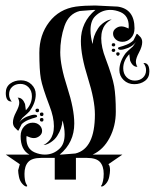

<svg xmlns="http://www.w3.org/2000/svg" viewBox="-20 -574 565 698"><path d="M125 -139Q125 -145 132 -145Q138 -145 138 -139Q138 -132 132 -132Q125 -132 125 -139ZM125 -159Q125 -165 132 -165Q138 -165 138 -159Q138 -152 132 -152Q125 -152 125 -159ZM109 -173Q109 -179 116 -179Q122 -179 122 -173Q122 -166 116 -166Q109 -166 109 -173ZM325 -158Q325 -210 299.5 -290.5Q274 -371 274 -425Q274 -494 327 -538H321Q321 -538 270 -534Q230 -524 214.5 -479.5Q199 -435 199 -384Q199 -335 224.5 -256.5Q250 -178 250 -125Q250 -56 197 -12H203L254 -16Q325 -33 325 -158ZM350 104Q347 104 347 102Q347 102 350 98Q352 94 354.5 83.5Q357 73 357 58Q357 30 343.5 15Q330 0 296 0H256V79H179V0H130Q96 0 82.5 15Q69 30 69 58Q69 70 70.5 79Q72 88 74 92Q76 96 77.5 98.5Q79 101 79 102Q79 104 76 104Q70 104 61 94Q52 84 49 69Q46 54 46 45L52 23L1 -12H87Q55 -29 55 -79Q55 -101 68 -114.5Q81 -128 99 -128Q114 -128 123.5 -119Q133 -110 133 -98Q133 -87 123.5 -79.5Q114 -72 103 -72Q97 -72 90.5 -74Q84 -76 80 -78L77 -80Q76 -76 76 -71Q76 -33 106 -20Q125 -12 143 -12Q175 -12 198 -35Q215 -52 215 -86Q215 -98 213 -110.5Q211 -123 209 -130L207 -136Q206 -108 188 -80Q180 -67 165 -57Q150 -47 139 -47H138L142 -49Q146 -51 151.5 -55.5Q157 -60 162.5 -67Q168 -74 172 -86.5Q176 -99 176 -115Q176 -148 160 -189Q134 -257 128.5 -288Q123 -319 123 -382Q123 -447 159 -494Q195 -541 256 -550Q287 -554 326 -554L408 -550Q469 -541 469 -471Q469 -449 456 -435.5Q443 -422 425 -422Q410 -422 400.5 -431Q391 -440 391 -452Q391 -463 400.5 -470.5Q410 -478 421 -478Q427 -478 433.5 -476Q440 -474 444 -472L447 -470Q448 -474 448 -479Q448 -517 418 -530Q399 -538 381 -538Q349 -538 326 -515Q309 -498 309 -464Q309 -452 311 -439.5Q313 -427 315 -420L317 -414Q318 -442 336 -470Q344 -483 359 -493Q374 -503 385 -503H386L382 -501Q378 -499 372.5 -494.5Q367 -490 361.5 -483Q356 -476 352 -463.5Q348 -451 348 -435Q348 -402 364 -361Q389 -295 395 -260.5Q401 -226 401 -168Q401 -116 378.5 -73Q356 -30 317 -12H425L374 23Q380 28 380 45Q380 54 377 69Q374 84 365 94Q356 104 350 104ZM110 -231Q110 -200 87 -169Q83 -164 61 -145L50 -129Q61 -143 78 -150Q96 -157 105 -157Q115 -157 115 -151Q115 -148 106.5 -146Q98 -144 84 -138.5Q70 -133 59 -123L47 -99L44 -100Q42 -102 39.5 -104.5Q37 -107 34 -110Q31 -113 29 -118Q27 -123 27 -129Q27 -145 38.5 -166.5Q50 -188 50 -200Q50 -205 48.5 -210Q47 -215 46 -217L44 -219H45Q62 -219 71 -196L74 -173Q96 -196 96 -224Q96 -244 84 -256.5Q72 -269 54 -269Q36 -269 24.5 -258.5Q13 -248 13 -231Q13 -223 15.5 -217Q18 -211 20 -208L23 -205H21Q1 -205 1 -236Q1 -258 17 -270Q33 -282 56 -282Q79 -282 94.5 -267Q110 -252 110 -231ZM397 -407Q395 -404 390.5 -405.5Q386 -407 386 -411Q386 -412 388 -416Q393 -418 397 -416Q399 -414 399 -411Q399 -408 397 -407ZM413 -374Q409 -368 404 -374Q401 -378 404 -383Q409 -385 413 -383Q415 -381 415 -378Q415 -375 413 -374ZM397 -387Q395 -384 390.5 -385.5Q386 -387 386 -391Q386 -392 388 -396Q393 -398 397 -396Q399 -394 399 -391Q399 -388 397 -387ZM414 -319Q414 -350 437 -381Q441 -386 463 -405L474 -421Q463 -407 446 -400Q428 -393 419 -393Q409 -393 409 -399Q409 -402 417.5 -404Q426 -406 440 -411.5Q454 -417 465 -427L477 -451L480 -450Q482 -448 484.5 -445.5Q487 -443 490 -440Q493 -437 495 -432Q497 -427 497 -421Q497 -405 485.5 -383.5Q474 -362 474 -350Q474 -345 475.5 -340Q477 -335 478 -333L480 -331H479Q462 -331 453 -354L450 -377Q428 -354 428 -326Q428 -306 440 -293.5Q452 -281 470 -281Q488 -281 499.5 -291.5Q511 -302 511 -319Q511 -327 508.5 -333Q506 -339 504 -342L501 -345H503Q523 -345 523 -314Q523 -292 507 -280Q491 -268 468 -268Q445 -268 429.5 -283Q414 -298 414 -319Z"/></svg>

Font: Pomorsky Unicode
Style: Medium
Weight: 500
Version: 1.1